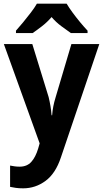

<svg xmlns="http://www.w3.org/2000/svg" viewBox="-20 -786 562 1046"><path d="M1 -546H156L245 -257Q251 -232 255 -208Q259 -184 261 -158H264Q266 -184 270.5 -207Q275 -230 283 -256L369 -546H521L312 71Q283 159 228 199.5Q173 240 106 240Q83 240 66 237.5Q49 235 35 232V116Q45 118 58.5 120Q72 122 87 122Q127 122 150.5 96Q174 70 188 23L196 -5ZM343 -766Q356 -744 375.5 -717.5Q395 -691 416.5 -665Q438 -639 457 -619V-606H366Q343 -622 314 -643.5Q285 -665 261 -693Q237 -665 208.5 -643Q180 -621 158 -606H67V-619Q84 -638 106 -664.5Q128 -691 148.5 -718Q169 -745 181 -766Z"/></svg>

Font: Noto Sans Gujarati UI SemiCondensed
Style: Bold
Weight: 700
Width: 4
Designer: Jelle Bosma - Monotype Design Team, Universal Thirst
Foundry: Monotype Imaging Inc.
Version: Version 2.106; ttfautohint (v1.8.4.7-5d5b)